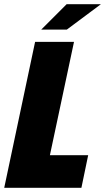

<svg xmlns="http://www.w3.org/2000/svg" viewBox="-39 -888 497 908"><path d="M127 -690H311L197 -154H378L346 0H-19ZM276 -868H438L277 -748H156Z"/></svg>

Font: Decalotype Black Italic
Style: Regular
Weight: 900
Italic angle: -12°
Designer: Alfredo Marco Pradil
Foundry: Alfredo Marco Pradil
Version: Version 1.0